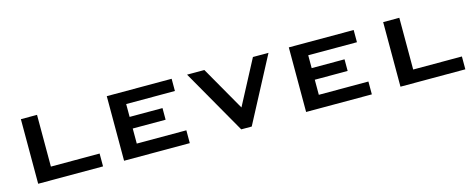

<svg xmlns="http://www.w3.org/2000/svg" viewBox="-29 -851 3109 1262"><g transform="rotate(-15 1525.0 -219.5)"><path d="M227.1 -439.5V-87.4H558.6V0H117.2V-439.5Z M1148.9 0H701.7V-439.5H1143.1V-356.4H811.5V-269H1035.2V-189.9H811.5V-87.4H1148.9Z M1802.2 -439.5 1570.3 0H1499L1248 -439.5H1365.7L1537.6 -138.7L1696.3 -439.5Z M2387.7 0H1940.4V-439.5H2381.8V-356.4H2050.3V-269H2273.9V-189.9H2050.3V-87.4H2387.7Z M2692.4 -439.5V-87.4H3023.9V0H2582.5V-439.5Z"/></g></svg>

Font: Squarish Sans CT
Style: RegularSC
Weight: 400
Version: Version 0.9